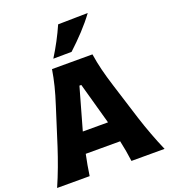

<svg xmlns="http://www.w3.org/2000/svg" viewBox="-188 -1234 1212 1370"><g transform="rotate(-20 417.5 -549.5)"><path d="M6.8 0Q35.6 -65.4 62.3 -137.2Q88.9 -209 109.9 -273.9L198.2 -551.8Q222.7 -627.4 237.8 -688Q252.9 -748.5 262.7 -809.6H569.8Q579.6 -746.1 594.5 -686Q609.4 -626 632.8 -551.8L720.2 -273.4Q741.7 -206.1 768.1 -135.5Q794.4 -64.9 822.8 0H571.3Q566.4 -39.1 559.3 -79.6Q552.2 -120.1 543.5 -159.2H282.2Q265.1 -79.1 253.9 0ZM508.3 -315.9 420.4 -631.8H406.2L316.9 -315.9ZM296.9 -876Q364.7 -984.4 413.1 -1094.7L639.2 -1098.6Q597.2 -1041.5 545.2 -985.8Q493.2 -930.2 436 -877.4Z"/></g></svg>

Font: Pinar DS4 ExtraBold
Style: Regular
Weight: 800
Designer: Amin Abedi
Version: Version 3.000